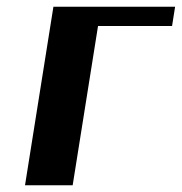

<svg xmlns="http://www.w3.org/2000/svg" viewBox="-20 -548 538 568"><path d="M54 0H195L270 -471H489L498 -528H138Z"/></svg>

Font: Aerodynamic
Style: Obl
Weight: 500
Designer: Google
Version: Version 2.000980; 2014